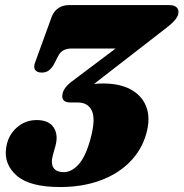

<svg xmlns="http://www.w3.org/2000/svg" viewBox="-20 -720 721 754"><path d="M555 -197Q537 -131.5 490 -84Q443 -36.5 373 -11Q303 14.5 216 14.5Q97 14.5 46 -30Q-5 -74.5 4 -138Q10.5 -187 44.5 -217.8Q78.5 -248.5 124 -248.5Q171.5 -248.5 190.5 -219.8Q209.5 -191 198 -148L187.5 -110.5Q179 -78.5 190 -61.2Q201 -44 230.5 -44Q261.5 -44 289.2 -75Q317 -106 336 -177Q356 -251.5 341 -284.5Q326 -317.5 285.5 -317.5H257.5Q218.5 -317.5 225.5 -351Q230 -376.5 264 -401.5L434 -529.5H261Q223 -529.5 208.5 -500L192 -468Q184 -453 172.2 -443.8Q160.5 -434.5 143 -435Q126 -435 118.2 -445.2Q110.5 -455.5 118.5 -476.5L183 -654Q191 -675.5 208.8 -687.8Q226.5 -700 251 -700H645.5Q665.5 -700 674.5 -690.2Q683.5 -680.5 680 -665Q675.5 -641 623 -602.5L349.5 -390.5Q361.5 -391.5 374 -392Q445 -394 491 -370Q537 -346 554.2 -301.2Q571.5 -256.5 555 -197Z"/></svg>

Font: Fraunces 72pt S050 Black
Style: Italic
Weight: 900
Italic angle: -16°
Version: Version 1.000; ttfautohint (v1.8.3)